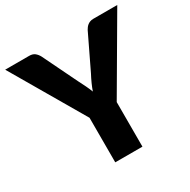

<svg xmlns="http://www.w3.org/2000/svg" viewBox="-177 -881 1022 1034"><g transform="rotate(-30 334.5 -364.0)"><path d="M419.5 -277V0H250.5V-277L-13.5 -728.5H135.5Q157.5 -728.5 170.2 -718.2Q183 -708 191.5 -692L294.5 -480Q307.5 -455 318 -433.2Q328.5 -411.5 336.5 -390.5Q344 -412 353.8 -433.8Q363.5 -455.5 376.5 -480L478.5 -692Q482 -698.5 487 -705Q492 -711.5 498.8 -716.8Q505.5 -722 514.2 -725.2Q523 -728.5 533.5 -728.5H683.5Z"/></g></svg>

Font: Lato
Style: Regular
Weight: 900
Designer: Lukasz Dziedzic with Adam Twardoch and Botio Nikoltchev
Foundry: tyPoland Lukasz Dziedzic
Version: Version 2.010; 2014-09-01; http://www.latofonts.com/; ttfaut